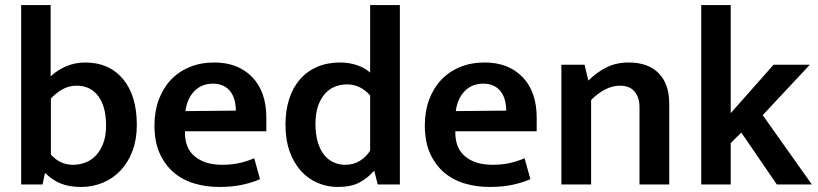

<svg xmlns="http://www.w3.org/2000/svg" viewBox="-20 -732 3246 762"><path d="M523 -236Q523 -179 506 -133.5Q489 -88 459 -56Q429 -24 388.5 -7Q348 10 302 10Q255 10 221.5 -3.5Q188 -17 161 -44H158L149 0H64V-712H181V-429Q209 -455 244 -469.5Q279 -484 318 -484Q413 -484 468 -418.5Q523 -353 523 -236ZM401 -234Q401 -309 370 -350.5Q339 -392 284 -392Q253 -392 227 -377Q201 -362 182 -341V-119Q198 -100 220 -89Q242 -78 270 -78Q295 -78 319 -87Q343 -96 361 -115.5Q379 -135 390 -164Q401 -193 401 -234Z M1037 -211H714V-207Q714 -142 754.5 -110Q795 -78 861 -78Q900 -78 930.5 -85Q961 -92 989 -104L1012 -21Q983 -8 943 1Q903 10 850 10Q797 10 750.5 -4Q704 -18 669 -48Q634 -78 613.5 -124Q593 -170 593 -234Q593 -290 610 -336Q627 -382 658 -415Q689 -448 733 -466Q777 -484 830 -484Q925 -484 981 -426Q1037 -368 1037 -265ZM916 -293Q916 -314 911 -333.5Q906 -353 895 -368Q884 -383 866.5 -391.5Q849 -400 825 -400Q780 -400 751 -370Q722 -340 716 -291Z M1449 -712H1567V0H1479L1466 -52H1462Q1439 -25 1406 -7.5Q1373 10 1321 10Q1279 10 1241 -6Q1203 -22 1174.5 -53.5Q1146 -85 1129.5 -131Q1113 -177 1113 -237Q1113 -293 1127.5 -338.5Q1142 -384 1170 -416.5Q1198 -449 1238.5 -466.5Q1279 -484 1330 -484Q1365 -484 1396.5 -473.5Q1428 -463 1449 -444ZM1449 -353Q1432 -373 1409 -385Q1386 -397 1358 -397Q1333 -397 1310.5 -388.5Q1288 -380 1270.5 -361Q1253 -342 1242.5 -312Q1232 -282 1232 -240Q1232 -198 1241.5 -167Q1251 -136 1267 -116.5Q1283 -97 1304.5 -87.5Q1326 -78 1350 -78Q1383 -78 1408 -93.5Q1433 -109 1449 -134Z M2110 -211H1787V-207Q1787 -142 1827.5 -110Q1868 -78 1934 -78Q1973 -78 2003.5 -85Q2034 -92 2062 -104L2085 -21Q2056 -8 2016 1Q1976 10 1923 10Q1870 10 1823.5 -4Q1777 -18 1742 -48Q1707 -78 1686.5 -124Q1666 -170 1666 -234Q1666 -290 1683 -336Q1700 -382 1731 -415Q1762 -448 1806 -466Q1850 -484 1903 -484Q1998 -484 2054 -426Q2110 -368 2110 -265ZM1989 -293Q1989 -314 1984 -333.5Q1979 -353 1968 -368Q1957 -383 1939.5 -391.5Q1922 -400 1898 -400Q1853 -400 1824 -370Q1795 -340 1789 -291Z M2326 0H2208V-475H2300L2315 -412Q2349 -446 2388 -465Q2427 -484 2475 -484Q2552 -484 2594 -441.5Q2636 -399 2636 -321V0H2518V-307Q2518 -345 2498.5 -368.5Q2479 -392 2440 -392Q2411 -392 2381 -376.5Q2351 -361 2326 -335Z M2880 -164V0H2763V-712H2880V-283L3050 -475H3194L3007 -275L3202 0H3063L2922 -206Z"/></svg>

Font: Mukta SemiBold
Style: Regular
Weight: 600
Designer: Girish Dalvi and Yashodeep Gholap
Foundry: Ek Type
Version: Version 2.538;PS 1.002;hotconv 16.6.51;makeotf.lib2.5.65220;